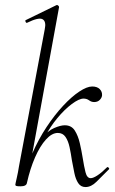

<svg xmlns="http://www.w3.org/2000/svg" viewBox="-20 -746 466 777"><path d="M63 8Q50 8 46 6.5Q42 5 42 2Q42 -1 47.5 -24.5Q53 -48 57 -74L161 -627Q168 -659 152.5 -668Q137 -677 90 -654Q86 -652 83.5 -658Q81 -664 85 -665L208 -725Q212 -727 216 -723Q220 -719 219 -717L89 -6Q87 8 63 8ZM326 11Q307 11 296.5 -5Q286 -21 281 -45.5Q276 -70 271 -97Q267 -125 261.5 -150.5Q256 -176 245 -192Q234 -208 214 -208Q190 -208 166 -181.5Q142 -155 122 -109.5Q102 -64 89 -6H76Q86 -68 111 -125.5Q136 -183 168.5 -232Q201 -281 235.5 -318Q270 -355 301 -375.5Q332 -396 353 -396Q373 -396 383.5 -385.5Q394 -375 393 -360Q392 -350 383.5 -341.5Q375 -333 361 -333Q350 -333 340.5 -340Q331 -347 318 -347Q300 -347 270.5 -325Q241 -303 212 -268Q183 -233 163 -194L154 -191Q174 -217 199.5 -228Q225 -239 242 -239Q269 -239 282.5 -218Q296 -197 303 -166.5Q310 -136 315 -105Q320 -73 326 -49Q332 -25 347 -25Q357 -25 374 -36Q391 -47 412 -68Q415 -72 419.5 -67.5Q424 -63 420 -60Q392 -32 370.5 -10.5Q349 11 326 11Z"/></svg>

Font: Cormorant Infant Light
Style: Italic
Weight: 300
Italic angle: -10°
Designer: Christian Thalmann (Catharsis Fonts)
Foundry: Catharsis Fonts
Version: Version 4.001